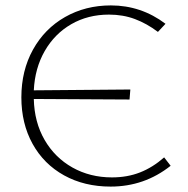

<svg xmlns="http://www.w3.org/2000/svg" viewBox="-20 -684 697 710"><path d="M611 -71Q514 6 389 6Q292 6 217 -35.5Q142 -77 100.5 -152Q59 -227 59 -324Q59 -423 102 -500.5Q145 -578 220.5 -621Q296 -664 390 -664Q502 -664 592 -596L564 -566Q523 -597 479 -613.5Q435 -630 383 -630Q305 -630 243.5 -594.5Q182 -559 145.5 -495.5Q109 -432 105 -350L462 -353L459 -316L105 -318Q107 -232 145 -166.5Q183 -101 248 -64.5Q313 -28 394 -28Q451 -28 498 -46.5Q545 -65 587 -102Z"/></svg>

Font: Ysabeau SC Light
Style: Regular
Weight: 300
Designer: Christian Thalmann (Catharsis Fonts)
Version: Version 0.003